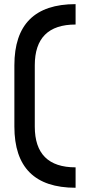

<svg xmlns="http://www.w3.org/2000/svg" viewBox="-20 -801 431 919"><path d="M341.8 -781.2V-683.6Q146.5 -683.6 146.5 -488.3V-195.3Q146.5 0 341.8 0V97.7Q48.8 97.7 48.8 -195.3V-488.3Q48.8 -781.2 341.8 -781.2Z"/></svg>

Font: BabelStone Runic Staveless Rule
Style: Regular
Weight: 400
Designer: Andrew West
Foundry: BabelStone
Version: Version 3.002 March 14, 2022